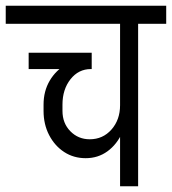

<svg xmlns="http://www.w3.org/2000/svg" viewBox="-45 -650 600 670"><path d="M254 -98Q212 -98 179 -119.5Q146 -141 126.5 -178.5Q107 -216 107 -263H173Q173 -220 200.5 -192Q228 -164 268 -164ZM107 -263V-285H173V-263ZM254 -98 268 -164Q314 -164 344 -198Q374 -232 374 -283H401Q401 -230 382 -188Q363 -146 330 -122Q297 -98 254 -98ZM107 -285Q107 -332 128.5 -368.5Q150 -405 187.5 -426.5Q225 -448 272 -448V-409Q229 -409 201 -373.5Q173 -338 173 -285ZM55 -409V-466H275V-409ZM-25 -567V-630H379V-567ZM374 0V-620H437V0ZM276 -567V-630H535V-567Z"/></svg>

Font: Akshar Light Light
Style: Regular
Weight: 300
Version: Version 1.100